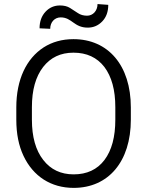

<svg xmlns="http://www.w3.org/2000/svg" viewBox="-20 -913 723 943"><path d="M622.6 -385.7C622.6 -591.8 511.2 -720.7 340.8 -720.7C285.2 -720.7 236.3 -707 194.3 -680.2C109.9 -625.5 60.1 -522.9 60.1 -385.7V-325.2C60.1 -256.3 71.8 -197.3 95.7 -147C143.1 -46.9 230.5 9.8 341.8 9.8C512.2 9.8 622.6 -119.1 622.6 -325.2ZM546.4 -325.2C546.4 -240.7 528.8 -174.8 493.2 -127.4C457.5 -80.1 406.7 -56.6 341.8 -56.6C278.8 -56.6 229 -80.1 192.4 -127.4C155.3 -174.8 136.7 -240.7 136.7 -325.2V-386.7C136.7 -471.2 155.3 -536.6 191.9 -584C228.5 -630.9 277.8 -654.3 340.8 -654.3C405.8 -654.3 456.5 -630.9 492.7 -584C528.3 -536.6 546.4 -471.2 546.4 -386.7ZM459 -893.1C459 -859.9 436.5 -835.9 407.7 -835.9C390.1 -835.9 375 -840.3 362.8 -848.6C350.1 -856.9 336.9 -865.7 323.7 -874C310.5 -882.3 293.9 -886.2 274.4 -886.2C246.6 -886.2 222.7 -876 203.6 -855.5C184.1 -834.5 174.3 -807.6 174.3 -773.9L226.6 -771.5C226.6 -804.7 249 -827.6 277.8 -827.6C334 -827.6 342.8 -777.3 411.1 -777.3C439 -777.3 462.9 -787.6 482.4 -808.1C502 -828.6 511.7 -855.5 511.7 -889.2Z"/></svg>

Font: Vazirmatn Light
Style: Regular
Weight: 300
Designer: Saber Rastikerdar
Foundry: Saber Rastikerdar
Version: Version 33.003